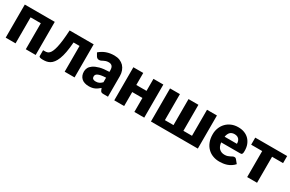

<svg xmlns="http://www.w3.org/2000/svg" viewBox="118 -1563 3937 2606"><g transform="rotate(30 2087.0 -260.0)"><path d="M522.5 -518.6V0H367.7V-407.7H207.5V0H52.7V-518.6Z M1132.3 -518.6V0H977.1V-403.8H883.3Q877 -315.9 863.8 -244.6Q852.1 -181.2 833 -132.3Q814.5 -86.4 793 -59.1Q769.5 -29.3 746.6 -16.6Q720.7 -1.5 695.3 2.9Q669.4 7.8 640.6 7.8Q606 7.8 592.3 2Q577.6 -3.4 577.6 -13.7V-106.4H610.4Q625.5 -106.4 641.6 -110.8Q656.7 -114.3 671.9 -129.4Q688 -145.5 699.2 -170.9Q712.4 -199.2 723.1 -244.1Q734.9 -296.4 742.2 -356.9Q750 -423.3 755.4 -518.6Z M1504.4 -139.2V-210.9Q1456.5 -208.5 1428.2 -203.1Q1399.4 -197.3 1380.4 -188Q1363.8 -179.7 1356.4 -167.5Q1349.6 -156.2 1349.6 -142.6Q1349.6 -116.2 1364.3 -105.5Q1377.9 -94.7 1406.7 -94.7Q1436.5 -94.7 1459 -105Q1479.5 -114.3 1504.4 -139.2ZM1253.4 -397.9 1225.6 -446.3Q1274.9 -488.8 1330.1 -508.3Q1385.7 -528.3 1452.6 -528.3Q1499.5 -528.3 1537.6 -513.7Q1576.7 -497.1 1601.6 -471.2Q1627.4 -443.8 1641.6 -405.8Q1655.8 -367.7 1655.8 -324.2V0H1584.5Q1562.5 0 1551.8 -5.9Q1540 -12.2 1532.7 -30.8L1521.5 -59.6Q1500 -41 1483.9 -30.3Q1462.4 -15.6 1447.3 -9.3Q1426.3 0 1406.2 3.4Q1384.3 7.8 1357.4 7.8Q1321.3 7.8 1293 -1.5Q1264.6 -9.8 1244.1 -28.3Q1223.1 -46.9 1212.4 -73.7Q1201.7 -99.6 1201.7 -134.8Q1201.7 -163.1 1215.3 -191.9Q1229 -219.7 1264.2 -244.6Q1298.8 -268.1 1356.9 -284.2Q1412.6 -299.3 1504.4 -301.8V-324.2Q1504.4 -370.1 1485.8 -390.1Q1467.3 -410.2 1432.6 -410.2Q1406.7 -410.2 1387.7 -403.8Q1369.1 -397.5 1356.4 -390.6Q1337.9 -380.9 1329.6 -377Q1317.4 -371.1 1298.3 -371.1Q1282.2 -371.1 1271.5 -378.9Q1259.8 -387.7 1253.4 -397.9Z M2069.3 -518.6H2224.1V0H2069.3V-219.2H1909.2V0H1754.4V-518.6H1909.2V-330.1H2069.3Z M2908.7 -518.6H3064V0H2329.1V-518.6H2483.9V-110.8H2618.7V-518.6H2773.9V-110.8H2908.7Z M3298.3 -321.3H3491.2Q3491.2 -339.8 3486.8 -357.4Q3481.9 -375 3471.2 -389.2Q3459 -403.8 3442.9 -411.1Q3424.8 -419.4 3400.4 -419.4Q3356 -419.4 3331.1 -394.5Q3306.6 -369.1 3298.3 -321.3ZM3595.2 -231.4H3296.4Q3303.7 -167 3335.9 -137.7Q3368.7 -107.9 3418 -107.9Q3445.8 -107.9 3464.8 -114.3Q3481 -119.6 3499.5 -128.9Q3504.9 -131.8 3514.9 -137Q3524.9 -142.1 3527.8 -143.6Q3540 -149.9 3554.2 -149.9Q3572.3 -149.9 3582 -136.7L3627.4 -81.1Q3605 -55.2 3575.7 -36.6Q3546.9 -18.6 3518.6 -9.3Q3488.8 0.5 3460.4 3.9Q3429.2 7.8 3404.3 7.8Q3348.1 7.8 3302.2 -9.8Q3253.9 -27.3 3218.8 -62.5Q3182.1 -98.1 3162.1 -149.4Q3141.1 -200.7 3141.1 -270.5Q3141.1 -323.7 3159.2 -369.1Q3176.8 -415.5 3210.4 -450.7Q3243.2 -485.4 3290.5 -505.9Q3337.9 -526.4 3397 -526.4Q3450.7 -526.4 3491.7 -510.7Q3535.2 -494.1 3565.4 -463.9Q3595.7 -433.6 3613.3 -389.6Q3630.4 -347.2 3630.4 -289.1Q3630.4 -271.5 3628.9 -260.7Q3627.4 -251.5 3623 -243.2Q3619.1 -235.8 3612.8 -233.9Q3605.5 -231.4 3595.2 -231.4Z M4164.6 -518.6V-407.7H3992.2V0H3837.4V-407.7H3664.6V-518.6Z"/></g></svg>

Font: Lato-ExtraBold
Style: Regular
Weight: 500
Designer: Lukasz Dziedzic with Adam Twardoch and Botio Nikoltchev
Foundry: tyPoland Lukasz Dziedzic
Version: ""